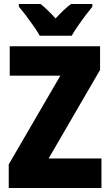

<svg xmlns="http://www.w3.org/2000/svg" viewBox="-20 -947 553 967"><path d="M491 0H24V-119L284 -566H29V-714H484V-595L225 -149H491ZM180 -767Q170 -786 150.5 -814Q131 -842 110.5 -869Q90 -896 75 -913V-927H184Q202 -913 220 -895.5Q238 -878 260 -854Q282 -878 301 -896Q320 -914 338 -927H445V-913Q430 -895 410 -868.5Q390 -842 371.5 -815Q353 -788 341 -767Z"/></svg>

Font: Noto Sans Lao Looped Condensed Black
Style: Regular
Weight: 900
Width: 3
Designer: Mark Frömberg, Ben Mitchell
Foundry: The Fontpad Ltd
Version: Version 1.002; ttfautohint (v1.8.4.7-5d5b)